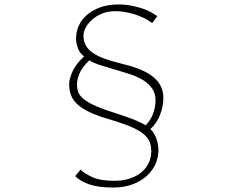

<svg xmlns="http://www.w3.org/2000/svg" viewBox="-20 -788 1040 858"><path d="M660 -685Q651 -692 634.5 -701.5Q618 -711 596.5 -719Q575 -727 548.5 -732.5Q522 -738 493 -738Q462 -738 436.5 -727.5Q411 -717 392.5 -701Q374 -685 363.5 -665.5Q353 -646 353 -628Q353 -599 367.5 -578.5Q382 -558 407 -544Q432 -530 464.5 -520Q497 -510 532 -501Q621 -480 665.5 -443.5Q710 -407 710 -351Q710 -310 694 -272Q678 -234 652 -211Q667 -198 677.5 -172Q688 -146 688 -116Q688 -85 675 -55.5Q662 -26 636.5 -2.5Q611 21 573 35.5Q535 50 485 50Q419 50 379 36Q339 22 316 -1L340 -30Q357 -13 392.5 3.5Q428 20 491 20Q530 20 561 9.5Q592 -1 613 -19Q634 -37 645 -61Q656 -85 656 -112Q656 -136 648.5 -154.5Q641 -173 621 -189.5Q601 -206 566 -221Q531 -236 475 -253Q422 -268 386.5 -284Q351 -300 329.5 -318.5Q308 -337 298.5 -360Q289 -383 289 -412Q289 -435 304 -468.5Q319 -502 356 -536Q336 -550 327.5 -574.5Q319 -599 320 -618Q320 -646 332 -673Q344 -700 368 -721Q392 -742 427 -755Q462 -768 509 -768Q541 -768 568.5 -762.5Q596 -757 618 -749.5Q640 -742 656.5 -732.5Q673 -723 683 -716ZM379 -518Q348 -489 336 -461.5Q324 -434 324 -410Q324 -395 328 -380.5Q332 -366 347.5 -351Q363 -336 395.5 -320Q428 -304 485 -286Q522 -274 547.5 -265Q573 -256 589.5 -249Q606 -242 615.5 -237Q625 -232 631 -228Q653 -250 664 -280Q675 -310 675 -339Q675 -371 659.5 -393Q644 -415 618.5 -430.5Q593 -446 561 -456.5Q529 -467 496 -476.5Q463 -486 432.5 -495.5Q402 -505 379 -518Z"/></svg>

Font: SpoqaHanSans
Style: Thin
Weight: 250
Designer: [Spoqa Han Sans] Dong-huui Kim \uAE40 \uB3D9 \uD718   [Noto Sans] Ryoko NISHIZUKA \u897F \u585A \u6DBC \u5B50  (kana & i
Foundry: Spoqa (http://bi.spoqa.com)
Version: Version 1.004;PS 1.004;hotconv 1.0.82;makeotf.lib2.5.63406